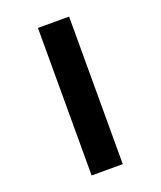

<svg xmlns="http://www.w3.org/2000/svg" viewBox="-166 -844 957 1141"><g transform="rotate(-20 312.0 -273.5)"><path d="M213 193V-740H410V193Z"/></g></svg>

Font: Lexend Zetta ExtraBold
Style: Regular
Weight: 800
Designer: Bonnie Shaver-Troup, Thomas Jockin
Foundry: Lexend
Version: Version 1.007